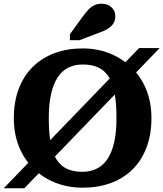

<svg xmlns="http://www.w3.org/2000/svg" viewBox="-31 -987 874 1027"><path d="M412 -642Q368 -642 334 -625Q300 -608 277 -572.5Q254 -537 242 -483Q230 -429 230 -355Q230 -276 240 -221.5Q250 -167 272 -133Q294 -99 328 -83.5Q362 -68 409 -68Q453 -68 487 -85Q521 -102 544.5 -137.5Q568 -173 580 -227Q592 -281 592 -355Q592 -434 582 -488.5Q572 -543 550 -577Q528 -611 494 -626.5Q460 -642 412 -642ZM411 17Q334 17 267 -9Q200 -35 149.5 -84Q99 -133 71 -201.5Q43 -270 43 -355Q43 -443 69.5 -512.5Q96 -582 145 -630Q194 -678 261.5 -703Q329 -728 411 -728Q489 -728 555.5 -701.5Q622 -675 672.5 -626Q723 -577 751 -508.5Q779 -440 779 -355Q779 -267 752.5 -197.5Q726 -128 677 -80Q628 -32 560.5 -7.5Q493 17 411 17ZM-11 20 713 -730H823L99 20ZM412 -899 343 -804V-772H394L494 -810Q524 -820 544.5 -832.5Q565 -845 575.5 -861.5Q586 -878 586 -900Q586 -928 566 -947.5Q546 -967 513 -967Q490 -967 472.5 -958.5Q455 -950 441 -934.5Q427 -919 412 -899Z"/></svg>

Font: Roboto Serif 20pt
Style: Bold
Weight: 700
Version: Version 1.008